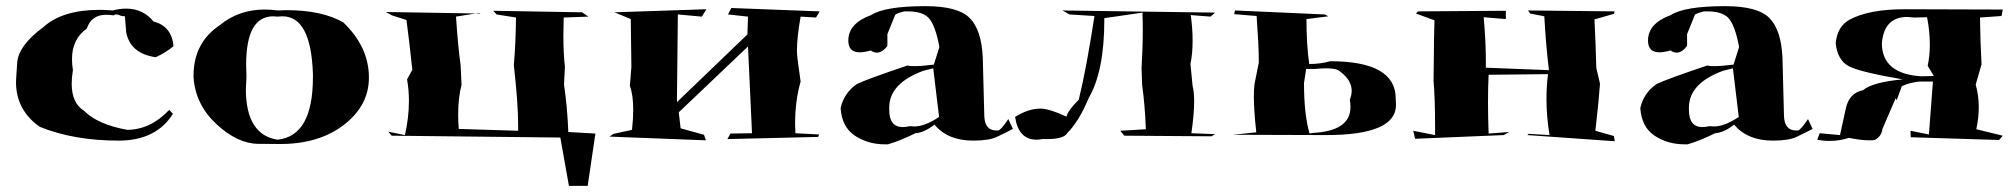

<svg xmlns="http://www.w3.org/2000/svg" viewBox="-20 -526 6552 624"><path d="M366 -69Q219 -69 109 -114Q32 -168 32 -260Q32 -268 36 -323Q40 -378 121 -438Q183 -494 304 -494Q324 -494 346 -492Q369 -498 390 -498Q445 -498 479 -456Q538 -441 544 -376Q519 -355 486 -340Q403 -352 390 -422L386 -473L375 -474Q364 -479 357 -479Q352 -479 350 -476Q337 -478 325 -478Q277 -478 262 -433Q214 -399 214 -334Q214 -317 217 -298Q213 -274 213 -254Q213 -191 253 -166Q298 -121 394 -104Q470 -105 530 -169L542 -156Q487 -69 366 -69Z M891 -58Q887 -58 819.5 -58.5Q752 -59 683.5 -122.5Q615 -186 609 -275V-280Q609 -387 694 -444Q756 -495 840 -495Q861 -495 883 -492L910 -493Q1027 -493 1096 -453Q1179 -373 1179 -274Q1179 -183 1098 -120.5Q1017 -58 891 -58ZM882 -72Q997 -84 997 -275V-285Q991 -473 898 -473L881 -472L868 -473Q780 -473 780 -316L781 -275L779 -237Q779 -88 882 -72Z M1890 78H1829L1801 -79L1253 -85L1242 -98L1296 -87Q1309 -144 1309 -198Q1309 -234 1303 -268L1320 -299Q1311 -386 1301 -461L1254 -476L1234 -487L1542 -482L1537 -484L1462 -472Q1469 -369 1477 -314L1480 -250Q1469 -209 1469 -153Q1469 -131 1471 -107L1664 -101V-120Q1664 -189 1650 -314Q1656 -384 1657 -469L1594 -479L1583 -491L1872 -486L1892 -472L1812 -469L1811 -409Q1811 -352 1816 -309L1813 -251Q1824 -177 1827 -97L1915 -92Z M2274 -70 1961 -82 1974 -91 2034 -104Q2038 -140 2038 -169Q2038 -218 2027 -247L2032 -308L2030 -464L1977 -486L2276 -496L2261 -472L2183 -479L2180 -194L2409 -414L2411 -472L2346 -479L2357 -500L2644 -489L2632 -469L2582 -472Q2570 -405 2570 -360Q2570 -342 2582 -261Q2564 -198 2564 -122L2565 -93L2642 -89L2639 -81L2344 -74L2354 -92L2424 -93L2411 -375L2186 -161L2192 -109L2268 -88Z M2866 -57H2855Q2801 -57 2758.5 -85Q2716 -113 2712 -175Q2723 -224 2765 -253Q2801 -270 2929 -313Q2937 -311 2952 -311Q2975 -311 3015 -316L3033 -373Q3020 -445 2997 -469Q2976 -489 2931 -489H2919Q2891 -482 2889 -477L2864 -415V-377Q2848 -355 2830 -355Q2820 -355 2810 -362Q2789 -356 2774 -356Q2737 -356 2737 -394Q2737 -450 2811 -477Q2856 -506 2988 -506Q3094 -506 3132 -467Q3170 -428 3174 -339L3179 -148Q3181 -102 3218 -102H3224Q3232 -102 3257 -139L3272 -107Q3245 -93 3219.5 -81Q3194 -69 3143 -69Q3060 -69 3017 -121Q2984 -95 2955 -93Q2907 -69 2866 -57ZM2914 -113Q2924 -113 2937 -116L2951 -115Q2986 -115 3032 -146L3013 -304L2981 -296Q2872 -256 2870 -179V-169Q2870 -113 2914 -113ZM2815 -451 2816 -465Z M3349 -72Q3290 -72 3279 -146Q3322 -173 3361 -173Q3390 -173 3446 -147Q3450 -166 3486 -202Q3511 -304 3537 -474L3456 -479L3433 -492L3929 -485L3914 -472L3850 -477Q3856 -432 3856 -394Q3856 -352 3849 -318L3856 -246Q3861 -227 3861 -197Q3861 -155 3852 -93L3929 -90L3917 -83L3634 -85L3621 -101L3704 -106Q3701 -186 3692 -249L3690 -304Q3694 -369 3694 -428Q3694 -457 3693 -485L3569 -467V-461Q3569 -294 3518 -207Q3487 -132 3449 -94Q3438 -74 3383 -74H3368Q3358 -72 3349 -72Z M4290 -87 3987 -88 4063 -96Q4055 -166 4055 -212Q4055 -235 4057 -252L4071 -322V-333Q4071 -379 4064 -474L3991 -480L3994 -492L4286 -479L4297 -473L4226 -464Q4226 -380 4235 -318Q4272 -318 4303 -327Q4516 -327 4516 -206L4517 -185Q4517 -87 4290 -87ZM4236 -92 4246 -94Q4369 -100 4369 -178Q4369 -189 4367 -202Q4373 -217 4373 -231Q4373 -265 4336 -293Q4326 -304 4290 -304Q4275 -304 4255 -302H4225L4218 -256Q4218 -154 4236 -92Z M5228 -67 4944 -87 4948 -91 5016 -87Q5006 -147 5006 -204Q5006 -245 5011 -285L4818 -283Q4816 -241 4816 -193Q4816 -146 4818 -92L4885 -97L4867 -87L4579 -75L4573 -101L4644 -87V-117Q4644 -206 4639 -264L4640 -341Q4640 -389 4642 -460L4582 -482L4588 -489L4874 -491V-464L4802 -470Q4809 -390 4809 -331V-306L5014 -298Q5004 -381 4999 -473L4953 -482L4946 -492L5228 -489L5225 -481L5162 -463Q5166 -383 5168 -305L5180 -254Q5176 -197 5165 -101L5225 -84Z M5465 -57H5454Q5400 -57 5357.5 -85Q5315 -113 5311 -175Q5322 -224 5364 -253Q5400 -270 5528 -313Q5536 -311 5551 -311Q5574 -311 5614 -316L5632 -373Q5619 -445 5596 -469Q5575 -489 5530 -489H5518Q5490 -482 5488 -477L5463 -415V-377Q5447 -355 5429 -355Q5419 -355 5409 -362Q5388 -356 5373 -356Q5336 -356 5336 -394Q5336 -450 5410 -477Q5455 -506 5587 -506Q5693 -506 5731 -467Q5769 -428 5773 -339L5778 -148Q5780 -102 5817 -102H5823Q5831 -102 5856 -139L5871 -107Q5844 -93 5818.5 -81Q5793 -69 5742 -69Q5659 -69 5616 -121Q5583 -95 5554 -93Q5506 -69 5465 -57ZM5513 -113Q5523 -113 5536 -116L5550 -115Q5585 -115 5631 -146L5612 -304L5580 -296Q5471 -256 5469 -179V-169Q5469 -113 5513 -113ZM5414 -451 5415 -465Z M5927 -68Q5906 -68 5886 -72L5894 -93L5960 -87L5979 -174Q5990 -224 6035 -233Q6066 -259 6164 -268Q6023 -292 5987.5 -311.5Q5952 -331 5946 -385Q5951 -440 5991 -462Q6054 -496 6170 -496L6489 -495L6485 -474L6415 -469Q6416 -387 6420 -317L6401 -251Q6411 -216 6411 -177Q6411 -143 6403 -106L6489 -85L6477 -71L6190 -80L6189 -101L6249 -89L6262 -261H6219Q6187 -258 6161 -246L6144 -200L6141 -207L6098 -107Q6095 -83 6073 -71Q6065 -70 6055 -70Q6028 -70 5989 -78Q5958 -68 5927 -68ZM6224 -278 6265 -279 6245 -312Q6252 -345 6252 -381Q6252 -423 6243 -470L6201 -469L6179 -471Q6103 -471 6096 -385Q6097 -286 6224 -278Z"/></svg>

Font: Xiangcui Kesong Xiangcui Kesong
Style: Regular
Weight: 400
Version: Version 1.501;March 28, 2024;FontCreator 14.0.0.2814 64-bit